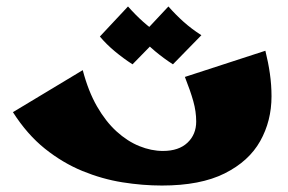

<svg xmlns="http://www.w3.org/2000/svg" viewBox="-20 -567 890 594"><path d="M481 7Q421 7 358.5 -3Q296 -13 235 -38Q174 -63 119 -107Q64 -151 20 -220L236 -350Q253 -285 280 -238Q307 -191 340.5 -160.5Q374 -130 411 -115Q448 -100 484 -100Q533 -100 560 -125.5Q587 -151 587 -191Q587 -222 578 -254Q569 -286 552 -329L801 -410Q810 -374 815 -339Q820 -304 820 -269Q820 -193 785 -130.5Q750 -68 675 -30.5Q600 7 481 7ZM390 -368Q362 -386 335.5 -408Q309 -430 289 -454L376 -547Q399 -521 423 -499.5Q447 -478 478 -458ZM515 -368Q487 -386 460.5 -408Q434 -430 414 -454L501 -547Q524 -521 548 -499.5Q572 -478 603 -458Z"/></svg>

Font: Marhey
Style: Bold
Weight: 700
Designer: Nur Syamsi & Bustanul Arifin
Foundry: Namelatype
Version: Version 1.000